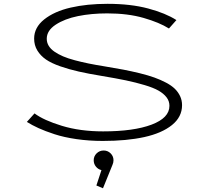

<svg xmlns="http://www.w3.org/2000/svg" viewBox="-20 -726 1090 1004"><path d="M517.5 11Q446 11 380.2 1.5Q314.5 -8 265 -24.2Q215.5 -40.5 181.5 -56Q147.5 -71.5 120.5 -88.5L160.5 -133Q208.5 -97 303.8 -68Q399 -39 519 -39Q679 -39 772.5 -74.2Q866 -109.5 866 -172.5Q866 -197.5 850.8 -217.2Q835.5 -237 808.8 -252.2Q782 -267.5 735.8 -281.2Q689.5 -295 638 -305.8Q586.5 -316.5 511.5 -329Q441.5 -340.5 391.8 -351.8Q342 -363 295.2 -379.2Q248.5 -395.5 220.2 -415Q192 -434.5 175.2 -462Q158.5 -489.5 158.5 -524Q158.5 -582.5 211.2 -624.5Q264 -666.5 349.2 -686.2Q434.5 -706 542.5 -706Q664 -706 755.2 -681.5Q846.5 -657 902.5 -621L863.5 -577Q813.5 -608.5 731 -632.2Q648.5 -656 540.5 -656Q458 -656 387.8 -641.8Q317.5 -627.5 271 -596.8Q224.5 -566 224.5 -523.5Q224.5 -503.5 234.5 -486.8Q244.5 -470 264.2 -456.2Q284 -442.5 309.5 -431.5Q335 -420.5 370.8 -411Q406.5 -401.5 443.2 -394Q480 -386.5 527 -379Q582.5 -370 625.2 -361.8Q668 -353.5 711.8 -342.8Q755.5 -332 787.5 -320.5Q819.5 -309 848 -294Q876.5 -279 894 -262Q911.5 -245 921.8 -223.2Q932 -201.5 932 -176Q932 -114.5 879.2 -72Q826.5 -29.5 734.5 -9.2Q642.5 11 517.5 11ZM573.5 112Q573.5 124.5 568 136.5L518.5 258.5L484 244L510.5 163.5Q493 159.5 481.5 145.2Q470 131 470 112Q470 91 485.2 76Q500.5 61 522 61Q543.5 61 558.5 76Q573.5 91 573.5 112Z"/></svg>

Font: League Mono Extended UltraLight
Style: Regular
Weight: 200
Width: 9
Designer: Tyler Finck
Foundry: The League of Moveable Type / Tyler Finck
Version: Version 2.210